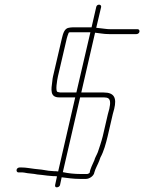

<svg xmlns="http://www.w3.org/2000/svg" viewBox="-20 -730 617 822"><path d="M392 -700 372 -613H292C286 -613 279 -612 274 -611C256 -608 250 -587 245 -566L207 -403C205 -396 205 -390 204 -383C199 -346 193 -313 234 -313H302L229 4C224 3 218 3 213 3L188 1C168 -3 149 -5 128 -7C108 -9 93 -13 73 -13H64C58 -13 52 -9 51 -3C50 2 53 8 58 8H68C73 8 79 8 84 9C100 13 123 13 140 17L160 19C175 21 190 23 207 24C213 24 219 24 224 25L216 62C215 68 217 72 223 72C229 72 236 68 237 62L244 29C269 32 293 36 323 36H348C363 36 382 23 384 8C388 -8 400 -28 405 -42C406 -46 408 -51 410 -56C424 -81 433 -114 441 -147L463 -242C464 -247 466 -254 469 -264C480 -310 470 -334 424 -334H328L387 -590C409 -588 422 -584 447 -584H564C570 -584 576 -588 577 -594C578 -600 575 -605 569 -605H452C434 -605 425 -608 410 -609L392 -611L413 -700C414 -706 410 -710 404 -710C398 -710 393 -706 392 -700ZM364 9C364 11 356 15 353 15H328C298 15 272 12 249 7L323 -313H419C424 -313 429 -313 436 -312C455 -309 453 -287 448 -264C445 -254 443 -247 442 -242L420 -147C414 -123 406 -100 399 -79C395 -68 386 -54 384 -44C377 -28 366 -7 364 9ZM287 -592H367L307 -334H239C236 -334 233 -335 228 -336C215 -336 225 -389 228 -403L266 -566C268 -573 270 -580 273 -587C274 -593 281 -592 287 -592Z"/></svg>

Font: Electronic
Style: ThnIt
Weight: 100
Version: Version 1.011